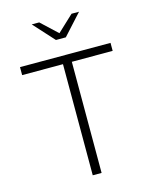

<svg xmlns="http://www.w3.org/2000/svg" viewBox="-133 -1004 866 1090"><g transform="rotate(-15 300.0 -458.5)"><path d="M274 0V-653H34V-700H566V-653H326V0ZM271 -796 161 -917H205L300 -828L395 -917H439L329 -796Z"/></g></svg>

Font: Red Hat Mono VF Light
Style: Regular
Weight: 300
Monospace: yes
Designer: Pentagram, MCKL
Foundry: Pentagram, MCKL
Version: Version 1.023